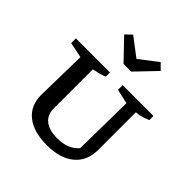

<svg xmlns="http://www.w3.org/2000/svg" viewBox="-207 -915 1071 1071"><g transform="rotate(45 329.0 -379.5)"><path d="M329 9Q223 9 165.5 -37.5Q108 -84 108 -167L114 -471L22 -490V-527H291V-494Q276 -487 256.5 -482Q237 -477 211 -472V-162Q211 -113 245 -86Q279 -59 342 -59Q428 -59 472 -111L477 -471L391 -490V-527H634V-494Q616 -487 596.5 -480.5Q577 -474 550 -472V-176Q550 -88 491.5 -39.5Q433 9 329 9ZM311 -614 197 -733 233 -768 342 -685 450 -768 485 -733 371 -614Z"/></g></svg>

Font: Piazzolla SC Medium
Style: Regular
Weight: 500
Designer: Juan Pablo del Peral
Foundry: Huerta Tipografica
Version: Version 1.330